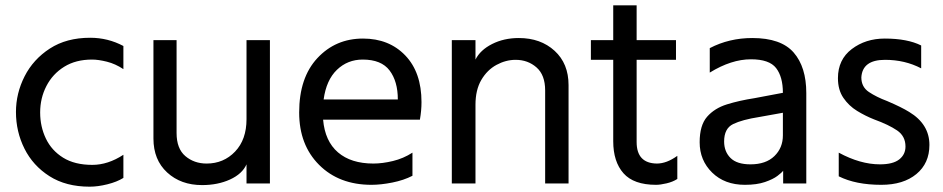

<svg xmlns="http://www.w3.org/2000/svg" viewBox="-20 -685 3545 722"><path d="M317 17Q228 17 166 -22.5Q104 -62 72 -126Q40 -190 40 -264Q40 -334 72.5 -398Q105 -462 167.5 -502.5Q230 -543 319 -543Q386 -543 444 -512V-425Q414 -445 382 -453Q350 -461 326 -461Q265 -461 221.5 -434Q178 -407 154.5 -361.5Q131 -316 131 -262Q131 -209 152.5 -164Q174 -119 217.5 -92Q261 -65 327 -65Q386 -65 444 -103V-16Q420 -1 384 8Q348 17 317 17Z M740 11Q660 11 608.5 -36.5Q557 -84 557 -164V-534H644V-185Q644 -126 677 -98Q710 -70 757 -70Q821 -70 864 -115Q907 -160 907 -237V-534H995V5H907V-67Q891 -31 845 -10Q799 11 740 11Z M1476 -311Q1476 -379 1445 -420Q1414 -461 1344 -461Q1287 -461 1247 -422.5Q1207 -384 1197 -311ZM1377 10Q1255 10 1180 -65Q1105 -140 1105 -262Q1105 -393 1173.5 -466.5Q1242 -540 1345 -540Q1443 -540 1504 -476.5Q1565 -413 1565 -301Q1565 -269 1559 -235H1195Q1202 -154 1251 -112Q1300 -70 1384 -70Q1418 -70 1457.5 -79.5Q1497 -89 1531 -111V-24Q1498 -7 1455 1.5Q1412 10 1377 10Z M2118 5H2030V-345Q2030 -403 1997.5 -431.5Q1965 -460 1919 -460Q1882 -460 1847 -441Q1812 -422 1790 -384.5Q1768 -347 1768 -291V5H1679V-534H1768V-461Q1786 -497 1830.5 -519.5Q1875 -542 1931 -542Q2013 -542 2065.5 -494Q2118 -446 2118 -365Z M2447 10Q2363 10 2324.5 -33.5Q2286 -77 2286 -154V-460H2202V-534H2286V-665H2374V-534H2522V-460H2374V-151Q2374 -71 2450 -70Q2487 -70 2527 -99V-12Q2510 -1 2486.5 4.5Q2463 10 2447 10Z M2802 -67Q2860 -67 2892 -98Q2924 -129 2924 -176V-261L2835 -245Q2771 -235 2737 -218.5Q2703 -202 2703 -153Q2703 -115 2727 -91Q2751 -67 2802 -67ZM2781 10Q2705 10 2658 -36Q2611 -82 2611 -150Q2611 -214 2639 -246Q2667 -278 2713.5 -292.5Q2760 -307 2818 -316L2924 -336Q2924 -396 2898.5 -429Q2873 -462 2804 -462Q2730 -462 2649 -412V-504Q2722 -542 2809 -542Q2917 -542 2964.5 -487.5Q3012 -433 3012 -335V5H2925V-43Q2920 -36 2903.5 -23.5Q2887 -11 2856.5 -0.5Q2826 10 2781 10Z M3294 10Q3198 10 3134 -22V-111Q3215 -67 3289 -67Q3338 -67 3361.5 -85.5Q3385 -104 3385 -134Q3385 -173 3353.5 -194.5Q3322 -216 3267 -236Q3234 -249 3203 -268Q3172 -287 3151.5 -317Q3131 -347 3131 -391Q3131 -461 3183 -500.5Q3235 -540 3307 -540Q3392 -540 3444 -514V-428Q3383 -460 3308 -460Q3223 -460 3219 -394Q3219 -358 3247.5 -339Q3276 -320 3316 -305Q3370 -282 3399 -264Q3475 -218 3475 -140Q3475 -71 3426 -30.5Q3377 10 3294 10Z"/></svg>

Font: LXGW 975 Gothic SC
Style: Regular
Weight: 400
Version: Version 2.01;February 25, 2021